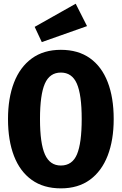

<svg xmlns="http://www.w3.org/2000/svg" viewBox="-20 -997 655 1034"><path d="M592.3 -355.9Q592.3 -243.1 560 -159.2Q527.7 -75.4 464.4 -29Q401 17.4 307.7 17.4Q214.9 17.4 151.3 -27.9Q87.7 -73.3 55.4 -156.9Q23.1 -240.5 23.1 -355.9Q23.1 -468.7 55.4 -552.3Q87.7 -635.9 151.3 -682.3Q214.9 -728.7 307.7 -728.7Q401 -728.7 464.4 -683.6Q527.7 -638.5 560 -554.9Q592.3 -471.3 592.3 -355.9ZM420 -355.9Q420 -487.2 393.8 -546.7Q367.7 -606.2 307.7 -606.2Q247.7 -606.2 221.5 -546.4Q195.4 -486.7 195.4 -355.9Q195.4 -224.6 222.1 -165.1Q248.7 -105.6 307.7 -105.6Q369.2 -105.6 394.6 -165.9Q420 -226.2 420 -355.9ZM387.7 -976.9 448.7 -856.4 205.1 -770.3 166.7 -852.3Z"/></svg>

Font: FiraCode Nerd Font Mono
Style: Bold
Weight: 700
Monospace: yes
Designer: Carrois Corporate, Edenspiekermann AG, Nikita Prokopov
Foundry: Carrois Corporate, Edenspiekermann AG, Nikita Prokopov
Version: Version 6.002;Nerd Fonts 3.3.0